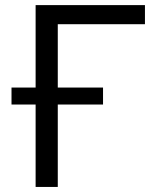

<svg xmlns="http://www.w3.org/2000/svg" viewBox="-20 -739 609 759"><path d="M120.8 -325.8H25.5V-392.9H120.8V-718.8H553V-643.3H208.4V-392.9H387.3V-325.8H208.4V0H120.8Z"/></svg>

Font: Min Sans VF VF
Style: Regular
Weight: 400
Designer: Jinseong-Kim, NotoSansCJK, Nunito
Foundry: Jinseong-Kim
Version: Version 1.420;Glyphs 3.1.2 (3151)